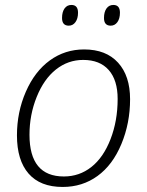

<svg xmlns="http://www.w3.org/2000/svg" viewBox="-20 -739 589 769"><path d="M316.9 -541Q404.8 -541 452.9 -488Q501 -435.1 501 -341.8Q501 -245.6 466.1 -161.9Q431.2 -78.1 370.6 -34.2Q310.1 9.8 231 9.8Q141.1 9.8 94.5 -43.7Q47.9 -97.2 47.9 -196.8Q47.9 -290 83.5 -371.6Q119.1 -453.1 179.7 -497.1Q240.2 -541 316.9 -541ZM313 -499Q252.4 -499 204.1 -460.7Q155.8 -422.4 127 -350.8Q98.1 -279.3 98.1 -199.2Q98.1 -32.2 235.8 -32.2Q297.9 -32.2 345.9 -70.1Q394 -107.9 422.6 -181.4Q451.2 -254.9 451.2 -342.8Q451.2 -418 415.5 -458.5Q379.9 -499 313 -499ZM396.5 -667Q396.5 -690.9 406.5 -705.1Q416.5 -719.2 434.1 -719.2Q460.4 -719.2 460.4 -688Q460.4 -664.6 450.2 -650.4Q439.9 -636.2 423.3 -636.2Q396.5 -636.2 396.5 -667ZM228.5 -667Q228.5 -690.9 238.5 -705.1Q248.5 -719.2 266.1 -719.2Q292.5 -719.2 292.5 -688Q292.5 -664.6 282.2 -650.4Q272 -636.2 255.4 -636.2Q228.5 -636.2 228.5 -667Z"/></svg>

Font: TypoPRO Open Sans
Style: Italic
Weight: 300
Italic angle: -12°
Foundry: Ascender Corporation
Version: Version 1.10